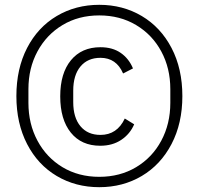

<svg xmlns="http://www.w3.org/2000/svg" viewBox="-20 -765 825 797"><path d="M48 -366Q48 -480 92.5 -566Q137 -652 215.5 -698.5Q294 -745 392 -745Q490 -745 568.5 -698.5Q647 -652 692 -566Q737 -480 737 -366Q737 -253 692 -167Q647 -81 568.5 -34.5Q490 12 392 12Q294 12 215.5 -34.5Q137 -81 92.5 -167Q48 -253 48 -366ZM687 -338V-395Q687 -482 649.5 -551.5Q612 -621 545 -661Q478 -701 392 -701Q306 -701 239.5 -661Q173 -621 135.5 -551.5Q98 -482 98 -395V-338Q98 -251 135.5 -181Q173 -111 239.5 -71Q306 -31 392 -31Q478 -31 545 -71Q612 -111 649.5 -181Q687 -251 687 -338ZM230 -365Q230 -461 274.5 -515Q319 -569 397 -569Q447 -569 481 -545.5Q515 -522 532 -481L491 -460Q463 -525 397 -525Q344 -525 314 -489Q284 -453 284 -389V-341Q284 -277 314 -241Q344 -205 397 -205Q466 -205 498 -273L537 -249Q520 -209 483.5 -184.5Q447 -160 396 -160Q318 -160 274 -214.5Q230 -269 230 -365Z"/></svg>

Font: IBM Plex Sans JP Light
Style: Regular
Weight: 300
Designer: Mike Abbink; Paul van der Laan; Pieter van Rosmalen; Wujin Sim; Yejin Wi; Jinhee Kim; Boomi Park; Yona Kim; Kichan Ma
Foundry: Sandoll Inc.
Version: Version 1.002